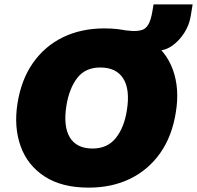

<svg xmlns="http://www.w3.org/2000/svg" viewBox="-20 -847 902 879"><path d="M43 0ZM386 12Q263 12 184.5 -39Q106 -90 74.5 -177.5Q43 -265 60 -373Q77 -482 131 -559Q185 -636 268.5 -676.5Q352 -717 458 -717Q582 -717 660.5 -666.5Q739 -616 771 -529Q803 -442 785 -333Q768 -224 714 -147Q660 -70 576.5 -29Q493 12 386 12ZM404 -167Q472 -167 510.5 -215.5Q549 -264 561 -343Q576 -438 544 -488Q512 -538 439 -538Q371 -538 334 -490.5Q297 -443 284 -363Q269 -268 300 -217.5Q331 -167 404 -167ZM570 -615 545 -709Q560 -708 571.5 -706.5Q583 -705 593 -705Q616 -705 632 -710.5Q648 -716 659.5 -735.5Q671 -755 678 -797L683 -827H862L853 -773Q847 -734 824.5 -698Q802 -662 769.5 -638.5Q737 -615 698 -615Z"/></svg>

Font: Winston Black
Style: Italic
Weight: 900
Italic angle: -9°
Designer: Original fonts by Vernon Adams / Changes by Cristiano Sobral
Foundry: VOriginal fonts by Vernon Adams / Changes by Cristiano Sobral
Version: Version 2.503;July 17, 2020;FontCreator 13.0.0.2655 64-bit